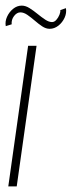

<svg xmlns="http://www.w3.org/2000/svg" viewBox="-40 -663 256 683"><path d="M60 -500H90L19.5 0H-10.5ZM136.5 -560.5Q123.5 -560.5 110.2 -569.2Q97 -578 83.8 -589.5Q70.5 -601 57.5 -610Q44.5 -619 32.5 -619Q20 -619 10 -606Q0 -593 1.5 -576.5L-19.5 -570Q-22.5 -586.5 -15 -603.2Q-7.5 -620 6.5 -631.5Q20.5 -643 37.5 -643Q51 -643 65.2 -634Q79.5 -625 93.5 -613.5Q107.5 -602 120.8 -593.2Q134 -584.5 145 -584.5Q153.5 -584.5 160.5 -592.5Q167.5 -600.5 171.5 -610.5Q175.5 -620.5 174.5 -627L194.5 -634Q197.5 -617 189.8 -600Q182 -583 167.8 -571.8Q153.5 -560.5 136.5 -560.5Z"/></svg>

Font: Urbanist Thin
Style: Italic
Weight: 100
Italic angle: -8°
Designer: Corey Hu
Foundry: Corey Hu
Version: Version 1.321; ttfautohint (v1.8.4.7-5d5b)